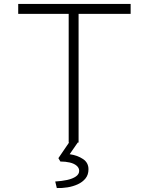

<svg xmlns="http://www.w3.org/2000/svg" viewBox="-20 -720 751 970"><path d="M327 0V-650H72V-700H640V-650H377V0ZM267 230 259 197Q293 195 320 189Q347 183 363.5 171.5Q380 160 380 143Q380 128 367 117Q354 106 332.5 101Q311 96 285 96L275 79L333 -6H377L332 59Q372 65 399.5 83.5Q427 102 427 135Q427 163 412 181.5Q397 200 373 211Q349 222 321 226.5Q293 231 267 230Z"/></svg>

Font: Lexend Peta ExtraLight
Style: Regular
Weight: 250
Version: Version 1.007